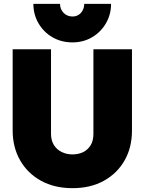

<svg xmlns="http://www.w3.org/2000/svg" viewBox="-20 -969 754 1001"><path d="M358 12Q264 12 194 -26.5Q124 -65 85 -133Q46 -201 46 -289V-712H246V-271Q246 -237 261 -213Q276 -189 301.5 -176.5Q327 -164 358 -164Q390 -164 414.5 -176.5Q439 -189 453 -212.5Q467 -236 467 -270V-712H668V-288Q668 -200 629.5 -132.5Q591 -65 521.5 -26.5Q452 12 358 12ZM559 -949Q559 -893 532 -847Q505 -801 459.5 -774.5Q414 -748 358 -748Q300 -748 254 -774.5Q208 -801 181 -847Q154 -893 154 -949H293Q293 -921 311.5 -902Q330 -883 358 -883Q376 -883 389.5 -891.5Q403 -900 411 -915Q419 -930 419 -949Z"/></svg>

Font: Outfit Thin Black
Style: Regular
Weight: 900
Version: Version 1.100;gftools[0.9.27]